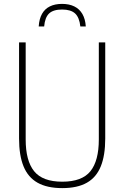

<svg xmlns="http://www.w3.org/2000/svg" viewBox="-20 -958 639 987"><path d="M300 9Q222 9 173 -18.8Q124 -46.5 101 -103Q78 -159.5 78 -246V-740H112V-241Q112 -131.5 155.5 -77.8Q199 -24 300 -24Q401.5 -24 444.8 -77.8Q488 -131.5 488 -241V-740H521V-246Q521 -159.5 498.2 -103Q475.5 -46.5 426.8 -18.8Q378 9 300 9ZM179 -822Q181.5 -861 196 -886.8Q210.5 -912.5 236.5 -925.2Q262.5 -938 299 -938Q335.5 -938 362 -925Q388.5 -912 403.5 -886.2Q418.5 -860.5 421 -822H393Q388 -868.5 366 -888.8Q344 -909 299 -909Q254 -909 232.5 -888.8Q211 -868.5 207 -822Z"/></svg>

Font: Encode Sans Condensed Thin
Style: Regular
Weight: 100
Width: 3
Designer: Multiple Designers
Foundry: Impallari Type
Version: Version 3.002